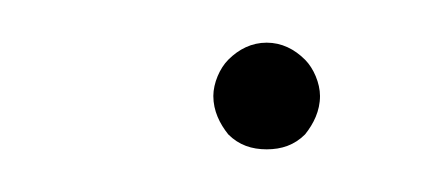

<svg xmlns="http://www.w3.org/2000/svg" viewBox="-20 -312 210 90"><path d="M130 -267C130 -273 127 -280 123 -284C118 -289 112 -292 105 -292C98 -292 92 -289 87 -284C83 -280 80 -273 80 -267C80 -260 83 -254 87 -249C92 -244 98 -242 105 -242C112 -242 118 -244 123 -249C127 -254 130 -260 130 -267Z"/></svg>

Font: Nupuram Thin
Style: Regular
Weight: 100
Designer: Santhosh Thottingal (santhosh.thottingal@gmail.com)
Foundry: SMC
Version: Version 1.000